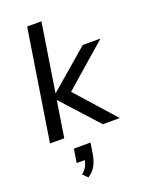

<svg xmlns="http://www.w3.org/2000/svg" viewBox="-176 -793 887 1150"><g transform="rotate(-20 267.0 -217.5)"><path d="M35 0 146 -705H237L169 -272H171L421 -487H534L235 -226L237 -273L480 0H372L164 -229H162L126 0ZM182 270 152 240Q177 219 186 199.5Q195 180 200 153L219 165H145L159 78H265L254 148Q247 188 231.5 217.5Q216 247 182 270Z"/></g></svg>

Font: Nunito Sans 12pt Medium
Style: Italic
Weight: 500
Italic angle: -9°
Designer: Vernon Adams
Foundry: Vernon Adams
Version: Version 3.101;gftools[0.9.27]